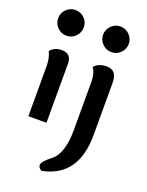

<svg xmlns="http://www.w3.org/2000/svg" viewBox="-170 -747 842 1100"><g transform="rotate(20 251.0 -197.5)"><path d="M94.2 -507.8Q62 -507.8 39.1 -530.8Q16.1 -553.7 16.1 -585.9Q16.1 -618.2 39.1 -641.1Q62 -664.1 94.2 -664.1Q126.5 -664.1 149.4 -641.1Q172.4 -618.2 172.4 -585.9Q172.4 -553.7 149.4 -530.8Q126.5 -507.8 94.2 -507.8ZM47.9 0V-305.7Q47.9 -355 29.8 -390.6Q54.2 -421.4 99.6 -421.4Q158.2 -421.4 158.2 -359.9V0ZM368.7 -507.3Q336.4 -507.3 313.5 -530.3Q290.5 -553.2 290.5 -585.4Q290.5 -617.7 313.5 -640.6Q336.4 -663.6 368.7 -663.6Q400.9 -663.6 423.8 -640.6Q446.8 -617.7 446.8 -585.4Q446.8 -553.2 423.8 -530.3Q400.9 -507.3 368.7 -507.3ZM226.1 268.6Q204.6 258.3 204.6 239.7Q204.6 218.8 256.8 178.7Q319.8 130.4 319.8 -16.1V-305.7Q319.8 -362.8 297.4 -390.6Q321.8 -421.4 374 -421.4Q436 -421.4 436 -345.2V-25.9Q436 226.6 226.1 268.6Z"/></g></svg>

Font: Bainsley
Style: Bold
Weight: 700
Designer: Paul James MIller
Foundry: High-Logic / Made with FontCreator
Version: Version 1.411;March 28, 2021;FontCreator 13.0.0.2683 64-bit